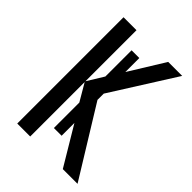

<svg xmlns="http://www.w3.org/2000/svg" viewBox="-208 -813 912 912"><g transform="rotate(45 248.0 -357.0)"><path d="M266 -108H214V-279L163 -366V0H76V-714H163V-371L214 -454V-630H266V-536L376 -714H470L266 -391V-349L481 0H382L266 -194Z"/></g></svg>

Font: Avrile Sans Condensed
Style: Regular
Weight: 400
Width: 3
Designer: Monotype Design Team
Foundry: Monotype Imaging Inc.
Version: Version 2.001;September 10, 2019;FontCreator 11.5.0.2425 64-